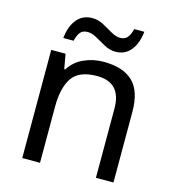

<svg xmlns="http://www.w3.org/2000/svg" viewBox="-109 -827 836 919"><g transform="rotate(15 309.0 -367.5)"><path d="M343 -546Q439 -546 488 -499.5Q537 -453 537 -349V0H450V-343Q450 -472 330 -472Q241 -472 207 -422Q173 -372 173 -278V0H85V-536H156L169 -463H174Q200 -505 246 -525.5Q292 -546 343 -546ZM126 -606Q132 -665 160.5 -699.5Q189 -734 236 -734Q266 -734 292.5 -719.5Q319 -705 343 -691Q367 -677 388 -677Q411 -677 423.5 -691.5Q436 -706 443 -735H493Q487 -677 459 -642Q431 -607 384 -607Q356 -607 329.5 -621Q303 -635 278.5 -649.5Q254 -664 232 -664Q208 -664 196 -649.5Q184 -635 177 -606Z"/></g></svg>

Font: Noto Sans Pahawh Hmong
Style: Regular
Weight: 400
Designer: Monotype Design Team
Foundry: Monotype Imaging Inc.
Version: Version 2.001; ttfautohint (v1.8.4.7-5d5b)